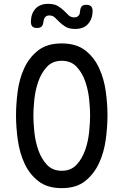

<svg xmlns="http://www.w3.org/2000/svg" viewBox="-20 -965 640 995"><path d="M300 -80Q348 -80 377 -111.5Q406 -143 421.5 -187.5Q437 -232 442 -281.5Q447 -331 447 -367Q447 -402 442 -450.5Q437 -499 421.5 -543.5Q406 -588 377 -619Q348 -650 300 -650Q252 -650 223 -618.5Q194 -587 178.5 -542.5Q163 -498 158 -449.5Q153 -401 153 -366Q153 -330 158 -281Q163 -232 178.5 -187.5Q194 -143 223 -111.5Q252 -80 300 -80ZM300 10Q225 10 178.5 -26.5Q132 -63 106.5 -119Q81 -175 72 -241Q63 -307 63 -367Q63 -425 71.5 -490.5Q80 -556 105.5 -611.5Q131 -667 177.5 -703.5Q224 -740 300 -740Q375 -740 421.5 -704Q468 -668 493.5 -612.5Q519 -557 528 -492Q537 -427 537 -368Q537 -308 528 -241.5Q519 -175 493 -119Q467 -63 421 -26.5Q375 10 300 10ZM205 -852Q203 -835 195.5 -827.5Q188 -820 172 -820Q155 -820 147.5 -828Q140 -836 140 -853Q141 -895 164 -920Q187 -945 230 -945Q261 -945 279.5 -934Q298 -923 311 -910Q324 -897 335.5 -886Q347 -875 365 -875Q374 -875 379.5 -878Q385 -881 388.5 -885.5Q392 -890 393.5 -896Q395 -902 395 -908Q397 -925 404 -932.5Q411 -940 427 -940Q444 -940 452 -932Q460 -924 460 -907Q459 -866 436 -840.5Q413 -815 370 -815Q339 -815 320.5 -826Q302 -837 289 -850Q276 -863 264.5 -874Q253 -885 235 -885Q227 -885 221.5 -882Q216 -879 212.5 -874.5Q209 -870 207.5 -864Q206 -858 205 -852Z"/></svg>

Font: Maple Mono NF
Style: Regular
Weight: 400
Monospace: yes
Designer: subframe7536
Version: Version 7.000